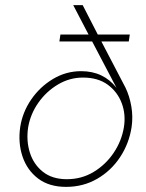

<svg xmlns="http://www.w3.org/2000/svg" viewBox="-20 -720 571 750"><path d="M464 -223Q455 -169 424 -123Q393 -77 346 -48.5Q299 -20 241 -20Q184 -20 147.5 -49Q111 -78 96.5 -124.5Q82 -171 90 -223Q99 -275 130 -319Q161 -363 206.5 -390Q252 -417 304 -417Q363 -417 401 -389Q439 -361 455.5 -317Q472 -273 464 -223ZM212 -558H340L435 -377Q410 -409 375.5 -425.5Q341 -442 297 -442Q238 -442 187 -411.5Q136 -381 102 -331.5Q68 -282 59 -224Q50 -162 68 -108.5Q86 -55 129 -22.5Q172 10 238 10Q305 10 359.5 -21.5Q414 -53 449 -106Q484 -159 494 -223Q500 -264 493 -304.5Q486 -345 470 -378L376 -558H483L487 -585H362L303 -700H266L326 -585H216Z"/></svg>

Font: Jost* 200 Thin Italic
Style: Italic
Weight: 200
Italic angle: -10°
Version: Version 3.200; ttfautohint (v0.97) -l 8 -r 50 -G 200 -x 14 -